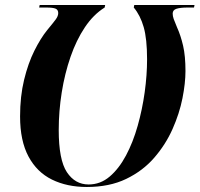

<svg xmlns="http://www.w3.org/2000/svg" viewBox="-20 -734 795 765"><path d="M326 11Q247 11 187 -18.5Q127 -48 93.5 -110.5Q60 -173 60 -270Q60 -350 76 -416Q92 -482 117 -532Q142 -582 168 -614Q192 -643 202 -656.5Q212 -670 212 -682Q212 -695 201.5 -699.5Q191 -704 165 -704H136L138 -714H399L397 -704Q352 -676 318 -625Q284 -574 261 -507.5Q238 -441 226 -366Q214 -291 214 -216Q214 -97 246.5 -48Q279 1 333 1Q380 1 417 -30.5Q454 -62 482 -114.5Q510 -167 528.5 -232.5Q547 -298 556.5 -366.5Q566 -435 566 -498Q566 -579 552.5 -626Q539 -673 513 -704L515 -714H755L753 -704H728Q698 -704 683 -699Q668 -694 668 -680Q668 -670 672 -658.5Q676 -647 685 -626Q700 -593 709.5 -552Q719 -511 719 -451Q719 -403 707 -342.5Q695 -282 667.5 -220Q640 -158 594.5 -105.5Q549 -53 482.5 -21Q416 11 326 11Z"/></svg>

Font: Noto Serif Display SemiCondensed
Style: Bold Italic
Weight: 700
Width: 4
Italic angle: -12°
Designer: Monotype Design Team
Foundry: Monotype Imaging Inc.
Version: Version 2.009